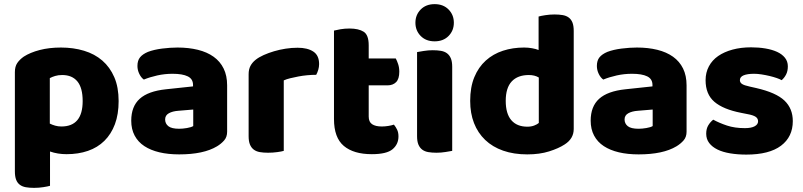

<svg xmlns="http://www.w3.org/2000/svg" viewBox="-20 -731 3886 929"><path d="M275 -501Q335 -501 386.5 -485.5Q438 -470 475 -438Q512 -406 533 -357.5Q554 -309 554 -242Q554 -178 536 -130Q518 -82 485 -49.5Q452 -17 405.5 -1Q359 15 302 15Q259 15 222 2V168Q212 171 190 174.5Q168 178 145 178Q123 178 105.5 175Q88 172 76 163Q64 154 58 138.5Q52 123 52 98V-382Q52 -409 63.5 -426Q75 -443 95 -457Q126 -477 172 -489Q218 -501 275 -501ZM277 -119Q380 -119 380 -242Q380 -306 354.5 -337Q329 -368 281 -368Q262 -368 247 -363.5Q232 -359 221 -353V-133Q233 -127 247 -123Q261 -119 277 -119Z M847 -108Q864 -108 884.5 -111.5Q905 -115 915 -121V-201L843 -195Q815 -193 797 -183Q779 -173 779 -153Q779 -133 794.5 -120.5Q810 -108 847 -108ZM839 -501Q893 -501 937.5 -490Q982 -479 1013.5 -456.5Q1045 -434 1062 -399.5Q1079 -365 1079 -318V-94Q1079 -68 1064.5 -51.5Q1050 -35 1030 -23Q965 16 847 16Q794 16 751.5 6Q709 -4 678.5 -24Q648 -44 631.5 -75Q615 -106 615 -147Q615 -216 656 -253Q697 -290 783 -299L914 -313V-320Q914 -349 888.5 -361.5Q863 -374 815 -374Q777 -374 741 -366Q705 -358 676 -346Q663 -355 654 -373.5Q645 -392 645 -412Q645 -438 657.5 -453.5Q670 -469 696 -480Q725 -491 764.5 -496Q804 -501 839 -501Z M1353 -1Q1343 2 1321.5 5Q1300 8 1277 8Q1255 8 1237.5 5Q1220 2 1208 -7Q1196 -16 1189.5 -31.5Q1183 -47 1183 -72V-372Q1183 -395 1191.5 -411.5Q1200 -428 1216 -441Q1232 -454 1255.5 -464.5Q1279 -475 1306 -483Q1333 -491 1362 -495.5Q1391 -500 1420 -500Q1468 -500 1496 -481.5Q1524 -463 1524 -421Q1524 -407 1520 -393.5Q1516 -380 1510 -369Q1489 -369 1467 -367Q1445 -365 1424 -361Q1403 -357 1384.5 -352.5Q1366 -348 1353 -342Z M1764 -167Q1764 -141 1780.5 -130Q1797 -119 1827 -119Q1842 -119 1858 -121.5Q1874 -124 1886 -128Q1895 -117 1901.5 -103.5Q1908 -90 1908 -71Q1908 -33 1879.5 -9Q1851 15 1779 15Q1691 15 1643.5 -25Q1596 -65 1596 -155V-583Q1607 -586 1627.5 -589.5Q1648 -593 1671 -593Q1715 -593 1739.5 -577.5Q1764 -562 1764 -512V-448H1895Q1901 -437 1906.5 -420.5Q1912 -404 1912 -384Q1912 -349 1896.5 -333.5Q1881 -318 1855 -318H1764Z M1990 -621Q1990 -659 2015.5 -685Q2041 -711 2083 -711Q2125 -711 2150.5 -685Q2176 -659 2176 -621Q2176 -583 2150.5 -557Q2125 -531 2083 -531Q2041 -531 2015.5 -557Q1990 -583 1990 -621ZM2168 -1Q2157 1 2135.5 4.5Q2114 8 2092 8Q2070 8 2052.5 5Q2035 2 2023 -7Q2011 -16 2004.5 -31.5Q1998 -47 1998 -72V-479Q2009 -481 2030.5 -484.5Q2052 -488 2074 -488Q2096 -488 2113.5 -485Q2131 -482 2143 -473Q2155 -464 2161.5 -448.5Q2168 -433 2168 -408Z M2255 -243Q2255 -309 2275 -357.5Q2295 -406 2330.5 -438Q2366 -470 2413.5 -485.5Q2461 -501 2516 -501Q2536 -501 2555 -497.5Q2574 -494 2586 -489V-651Q2596 -654 2618 -657.5Q2640 -661 2663 -661Q2685 -661 2702.5 -658Q2720 -655 2732 -646Q2744 -637 2750 -621.5Q2756 -606 2756 -581V-107Q2756 -60 2712 -32Q2683 -13 2637 1.5Q2591 16 2531 16Q2466 16 2414.5 -2Q2363 -20 2327.5 -54Q2292 -88 2273.5 -135.5Q2255 -183 2255 -243ZM2539 -368Q2485 -368 2456 -337Q2427 -306 2427 -243Q2427 -181 2454 -149.5Q2481 -118 2532 -118Q2550 -118 2564.5 -123.5Q2579 -129 2587 -136V-356Q2567 -368 2539 -368Z M3070 -108Q3087 -108 3107.5 -111.5Q3128 -115 3138 -121V-201L3066 -195Q3038 -193 3020 -183Q3002 -173 3002 -153Q3002 -133 3017.5 -120.5Q3033 -108 3070 -108ZM3062 -501Q3116 -501 3160.5 -490Q3205 -479 3236.5 -456.5Q3268 -434 3285 -399.5Q3302 -365 3302 -318V-94Q3302 -68 3287.5 -51.5Q3273 -35 3253 -23Q3188 16 3070 16Q3017 16 2974.5 6Q2932 -4 2901.5 -24Q2871 -44 2854.5 -75Q2838 -106 2838 -147Q2838 -216 2879 -253Q2920 -290 3006 -299L3137 -313V-320Q3137 -349 3111.5 -361.5Q3086 -374 3038 -374Q3000 -374 2964 -366Q2928 -358 2899 -346Q2886 -355 2877 -373.5Q2868 -392 2868 -412Q2868 -438 2880.5 -453.5Q2893 -469 2919 -480Q2948 -491 2987.5 -496Q3027 -501 3062 -501Z M3816 -145Q3816 -69 3759 -26Q3702 17 3591 17Q3549 17 3513 11Q3477 5 3451.5 -7.5Q3426 -20 3411.5 -39Q3397 -58 3397 -84Q3397 -108 3407 -124.5Q3417 -141 3431 -152Q3460 -136 3497.5 -123.5Q3535 -111 3584 -111Q3615 -111 3631.5 -120Q3648 -129 3648 -144Q3648 -158 3636 -166Q3624 -174 3596 -179L3566 -185Q3479 -202 3436.5 -238.5Q3394 -275 3394 -343Q3394 -380 3410 -410Q3426 -440 3455 -460Q3484 -480 3524.5 -491Q3565 -502 3614 -502Q3651 -502 3683.5 -496.5Q3716 -491 3740 -480Q3764 -469 3778 -451.5Q3792 -434 3792 -410Q3792 -387 3783.5 -370.5Q3775 -354 3762 -343Q3754 -348 3738 -353.5Q3722 -359 3703 -363.5Q3684 -368 3664.5 -371Q3645 -374 3629 -374Q3596 -374 3578 -366.5Q3560 -359 3560 -343Q3560 -332 3570 -325Q3580 -318 3608 -312L3639 -305Q3735 -283 3775.5 -244.5Q3816 -206 3816 -145Z"/></svg>

Font: Baloo Tamma
Style: Regular
Weight: 400
Designer: Divya Kowshik and Ek Type
Foundry: Ek Type
Version: Version 1.007;PS 1.000;hotconv 1.0.88;makeotf.lib2.5.647800